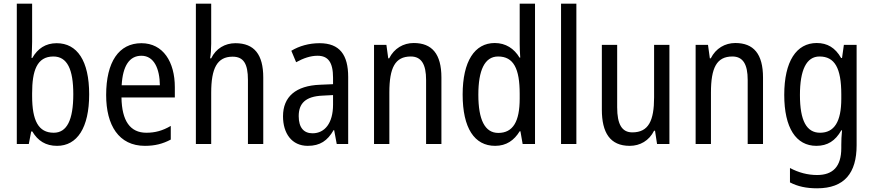

<svg xmlns="http://www.w3.org/2000/svg" viewBox="-20 -780 4730 1040"><path d="M154 -553V-760H71V0H136L149 -68H155C185 -17 228 10 289 10C398 10 463 -88 463 -269C463 -451 398 -546 287 -546C227 -546 184 -517 155 -466H151C152 -493 154 -524 154 -553ZM269 -474C344 -474 377 -405 377 -270C377 -129 342 -61 271 -61C188 -61 154 -127 154 -260V-275C154 -395 179 -474 269 -474Z M746 -546C624 -546 555 -445 555 -265C555 -102 623 10 765 10C819 10 862 -1 905 -24V-98C861 -72 820 -61 773 -61C685 -61 640 -125 638 -252H927V-308C927 -444 864 -546 746 -546ZM746 -478C815 -478 845 -407 846 -318H639C645 -425 682 -478 746 -478Z M1124 -543V-760H1041V0H1124V-278C1124 -410 1156 -473 1240 -473C1299 -473 1323 -435 1323 -347V0H1406V-360C1406 -484 1358 -546 1255 -546C1199 -546 1149 -517 1124 -464H1118C1122 -487 1124 -515 1124 -543Z M1711 -546C1654 -546 1601 -531 1558 -505L1584 -443C1624 -465 1662 -478 1700 -478C1757 -478 1784 -443 1784 -359V-324L1714 -321C1582 -316 1513 -256 1513 -150C1513 -58 1560 10 1647 10C1714 10 1754 -18 1787 -75H1790L1804 0H1866V-363C1866 -483 1820 -546 1711 -546ZM1727 -262 1784 -265V-213C1784 -113 1739 -58 1673 -58C1627 -58 1598 -87 1598 -151C1598 -220 1635 -258 1727 -262Z M2221 -547C2165 -547 2115 -518 2088 -464H2083L2073 -537H2006V0H2089V-279C2089 -413 2120 -474 2205 -474C2263 -474 2288 -431 2288 -347V0H2371V-360C2371 -488 2320 -547 2221 -547Z M2662 10C2723 10 2765 -20 2795 -69H2799L2811 0H2878V-760H2795V-543C2795 -523 2796 -494 2798 -468H2794C2765 -517 2719 -547 2660 -547C2551 -547 2486 -448 2486 -268C2486 -86 2550 10 2662 10ZM2679 -60C2606 -60 2571 -132 2571 -267C2571 -399 2605 -474 2678 -474C2762 -474 2795 -408 2795 -272V-246C2795 -122 2759 -60 2679 -60Z M3102 0V-760H3019V0Z M3606 -537H3523V-253C3523 -126 3493 -63 3405 -63C3349 -63 3323 -106 3323 -199V-537H3240V-186C3240 -62 3284 10 3391 10C3447 10 3496 -18 3523 -72H3528L3539 0H3606Z M3963 -547C3907 -547 3857 -518 3830 -464H3825L3815 -537H3748V0H3831V-279C3831 -413 3862 -474 3947 -474C4005 -474 4030 -431 4030 -347V0H4113V-360C4113 -488 4062 -547 3963 -547Z M4404 -547C4294 -547 4228 -448 4228 -266C4228 -87 4292 10 4402 10C4462 10 4505 -17 4537 -74H4541C4538 -48 4537 -15 4537 5V22C4537 123 4491 168 4406 168C4355 168 4306 155 4259 130V208C4301 230 4348 240 4406 240C4554 240 4620 157 4620 7V-537H4551L4541 -466H4536C4504 -522 4461 -547 4404 -547ZM4419 -474C4501 -474 4537 -412 4537 -269V-245C4537 -121 4499 -61 4422 -61C4349 -61 4313 -126 4313 -265C4313 -401 4348 -474 4419 -474Z"/></svg>

Font: Noto Sans Kannada Condensed
Style: Regular
Weight: 400
Width: 3
Designer: Jelle Bosma - Monotype Design Team
Foundry: Monotype Imaging Inc.
Version: Version 2.005